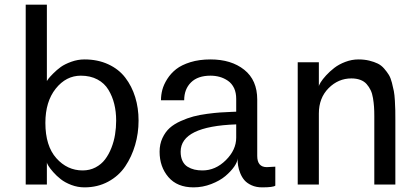

<svg xmlns="http://www.w3.org/2000/svg" viewBox="-20 -788 1790 820"><path d="M89.8 0V-768.1H180.2V-441.9Q182.6 -445.8 187 -451.9Q191.4 -458 207 -473.9Q222.7 -489.7 239.7 -502Q256.8 -514.2 284.4 -524.2Q312 -534.2 340.8 -534.2Q397.5 -534.2 442.4 -513.4Q487.3 -492.7 515.1 -456.3Q543 -419.9 557.4 -373.3Q571.8 -326.7 571.8 -272.9Q571.8 -218.8 557.1 -168.7Q542.5 -118.7 514.9 -77.6Q487.3 -36.6 442.1 -12.2Q397 12.2 340.8 12.2Q312 12.2 284.9 2Q257.8 -8.3 239.5 -22.7Q221.2 -37.1 207.3 -53Q193.4 -68.8 186.8 -79.8Q180.2 -90.8 180.2 -94.2V0ZM173.8 -263.2Q173.8 -165 220.5 -112.5Q267.1 -60.1 333 -60.1Q363.3 -60.1 387.9 -73Q412.6 -85.9 428.7 -107.2Q444.8 -128.4 455.8 -156.5Q466.8 -184.6 471.4 -213.6Q476.1 -242.7 476.1 -272.9Q476.1 -311 468 -343.8Q460 -376.5 443.1 -404.5Q426.3 -432.6 396 -448.7Q365.7 -464.8 325.2 -464.8Q262.2 -464.8 218 -409.4Q173.8 -354 173.8 -263.2Z M661.6 -140.1Q661.6 -172.4 673.8 -198.5Q686 -224.6 704.8 -241.5Q723.6 -258.3 752 -271Q780.3 -283.7 805.9 -290.5Q831.5 -297.4 864.7 -301.8Q897.9 -306.2 919.2 -307.6Q940.4 -309.1 967.3 -310.1Q982.4 -310.5 988.8 -311V-362.8Q988.8 -364.3 988.8 -365.7Q988.8 -391.6 980 -411.1Q970.2 -431.6 953.4 -443.1Q936.5 -454.6 918 -459.7Q899.4 -464.8 878.9 -464.8Q824.7 -464.8 795.7 -436Q766.6 -407.2 766.6 -359.9H667.5Q667.5 -382.3 673.3 -404.5Q679.2 -426.8 694.3 -450.7Q709.5 -474.6 732.4 -492.7Q755.4 -510.7 793.2 -522.5Q831.1 -534.2 878.9 -534.2Q967.8 -534.2 1023.2 -490Q1078.6 -445.8 1078.6 -362.8V-122.1Q1078.6 -74.2 1119.6 -74.2L1155.8 -76.2V4.9Q1146.5 12.2 1099.6 12.2Q1074.2 12.2 1054.7 3.4Q1035.2 -5.4 1024.2 -18.1Q1013.2 -30.8 1006.1 -48.3Q999 -65.9 996.8 -81.1Q994.6 -96.2 994.6 -111.8Q994.6 -97.2 980.5 -76.7Q966.3 -56.2 942.6 -36.1Q918.9 -16.1 882.3 -2Q845.7 12.2 806.6 12.2Q736.8 12.2 699.2 -31.7Q661.6 -75.7 661.6 -140.1ZM751.5 -140.1Q751.5 -117.2 759.3 -100.8Q767.1 -84.5 781 -75.9Q794.9 -67.4 810.5 -63.7Q826.2 -60.1 844.7 -60.1Q900.4 -60.1 944.6 -104Q988.8 -147.9 988.8 -200.2V-256.8Q751.5 -248.5 751.5 -140.1Z M1251.5 0V-522H1341.8V-418.9Q1341.8 -423.8 1349.6 -436.5Q1357.4 -449.2 1372.8 -466.1Q1388.2 -482.9 1407.7 -498Q1427.2 -513.2 1454.8 -523.7Q1482.4 -534.2 1510.7 -534.2Q1536.1 -534.2 1557.1 -529.1Q1578.1 -523.9 1593.5 -516.4Q1608.9 -508.8 1620.8 -494.9Q1632.8 -481 1640.6 -468.3Q1648.4 -455.6 1653.8 -434.8Q1659.2 -414.1 1662.1 -398.7Q1665 -383.3 1666.5 -357.9Q1668 -332.5 1668.2 -316.9Q1668.5 -301.3 1668.5 -273.9V0H1578.6V-292Q1578.6 -314.9 1577.4 -332Q1576.2 -349.1 1573 -368.9Q1569.8 -388.7 1563 -402.8Q1556.2 -417 1545.7 -429Q1535.2 -440.9 1518.6 -447Q1502 -453.1 1480.5 -453.1Q1424.8 -453.1 1383.3 -411.4Q1341.8 -369.6 1341.8 -303.2V0Z"/></svg>

Font: Standard
Style: Regular
Weight: 400
Designer: Bryce Wilner
Version: Version 2.000;PS 2.0;hotconv 16.6.51;makeotf.lib2.5.65220 DE